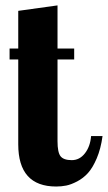

<svg xmlns="http://www.w3.org/2000/svg" viewBox="-20 -678 396 704"><path d="M46.9 -638.2 190.9 -658.2V-500H252V-460H190.9V-160.2Q190.9 -119.1 202.1 -105Q213.4 -90.8 243.2 -90.8Q272 -90.8 291.5 -116Q311 -141.1 314 -179.2H356Q349.6 -132.3 334.7 -97.4Q319.8 -62.5 302.5 -43.5Q285.2 -24.4 262.7 -12.7Q240.2 -1 222.7 2.4Q205.1 5.9 186 5.9Q46.9 5.9 46.9 -148.9V-460H15.1V-500H46.9Z"/></svg>

Font: Lobster Two
Style: Bold
Weight: 700
Designer: Pablo Impallari
Foundry: Pablo Impallari. www.impallari.com
Version: Version 1.006